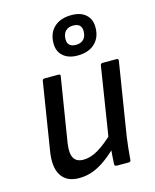

<svg xmlns="http://www.w3.org/2000/svg" viewBox="-114 -822 734 910"><g transform="rotate(-15 253.5 -367.0)"><path d="M161 11Q100 11 73.5 -31Q47 -73 61 -153L113 -479Q115 -488 124 -488H192Q203 -488 201 -479L150 -162Q143 -114 156 -91Q169 -68 204 -68Q238 -68 275.5 -90Q313 -112 363 -160L355 -89Q323 -58 292 -35.5Q261 -13 229 -1Q197 11 161 11ZM348 0Q337 0 337 -10Q338 -29 339.5 -51Q341 -73 344 -93L343 -131L398 -479Q400 -488 409 -488H477Q487 -488 486 -478L429 -122Q425 -94 422 -65Q419 -36 417 -10Q417 0 407 0ZM304 -552Q260 -552 234 -574.5Q208 -597 208 -637Q208 -687 239 -716Q270 -745 324 -745Q370 -745 395 -722Q420 -699 420 -660Q420 -610 389 -581Q358 -552 304 -552ZM310 -603Q334 -603 347.5 -617Q361 -631 361 -657Q361 -695 319 -695Q295 -695 281.5 -680.5Q268 -666 268 -641Q268 -603 310 -603Z"/></g></svg>

Font: Sofia Sans Semi Condensed Medium
Style: Italic
Weight: 500
Italic angle: -9°
Version: Version 4.100